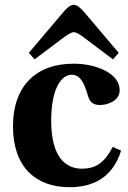

<svg xmlns="http://www.w3.org/2000/svg" viewBox="-20 -767 534 799"><path d="M100 -547 124 -520 249 -614C263 -624 277 -633 287 -633C298 -633 311 -624 325 -614L450 -520L474 -547L331 -716C316 -733 301 -747 287 -747C273 -747 258 -734 243 -716ZM34 -241C34 -73 128 12 269 12C352 12 445 -16 484 -140L449 -156C415 -88 376 -65 321 -65C256 -65 193 -109 193 -265C193 -399 236 -456 278 -456C313 -456 330 -425 347 -365C354 -342 369 -330 395 -330C430 -330 478 -348 478 -392C478 -463 378 -502 287 -502C209 -502 147 -480 102 -435C60 -393 34 -328 34 -241Z"/></svg>

Font: Heuristica
Style: Bold
Weight: 700
Version: Version 1.0.1